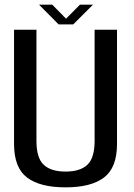

<svg xmlns="http://www.w3.org/2000/svg" viewBox="-20 -803 576 827"><path d="M262.5 4Q372.5 4 428.2 -38.5Q484 -81 484 -183V-675H387.5V-195.5Q387.5 -123 356.5 -93.5Q325.5 -64 262.5 -64Q199 -64 168 -93.5Q137 -123 137 -195.5V-675H40.5V-183Q40.5 -81 96.2 -38.5Q152 4 262.5 4ZM232.5 -698H295.5L380.5 -783H324.5L264.5 -722.5L205 -783H148Z"/></svg>

Font: Anybody SemiCondensed
Style: Regular
Weight: 400
Width: 4
Version: Version 1.113;gftools[0.9.25]